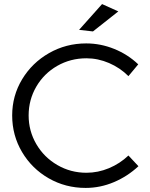

<svg xmlns="http://www.w3.org/2000/svg" viewBox="-20 -920 740 946"><path d="M40 0ZM405.8 -632.8Q327.6 -632.8 262.2 -595.5Q196.8 -558.1 158.9 -493.2Q121.1 -428.2 121.1 -351.1Q121.1 -274.9 158.9 -210Q196.8 -145 262.5 -106.9Q328.1 -68.8 405.8 -68.8Q462.9 -68.8 516.8 -91.3Q570.8 -113.8 612.8 -153.8L662.1 -101.1Q608.9 -51.3 541.5 -22.7Q474.1 5.9 401.9 5.9Q302.7 5.9 220 -41.5Q137.2 -88.9 88.6 -170.9Q40 -252.9 40 -351.1Q40 -448.2 89.1 -529.5Q138.2 -610.8 221.7 -658.4Q305.2 -706.1 404.8 -706.1Q475.6 -706.1 542.7 -679Q609.9 -651.9 661.1 -603L612.8 -544.9Q571.8 -585.9 517.3 -609.4Q462.9 -632.8 405.8 -632.8ZM482.9 -899.9 563 -863.8 438 -765.1 369.6 -772.9Z"/></svg>

Font: Argentum Sans Light
Style: Regular
Weight: 300
Designer: Julieta Ulanovsky (Modified by Cristiano Sobral)
Foundry: Julieta Ulanovsky
Version: Version 1.000; ttfautohint (v1.5.65-e2d9)